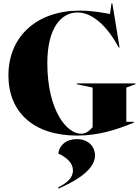

<svg xmlns="http://www.w3.org/2000/svg" viewBox="-20 -790 824 1140"><path d="M438 15C567 15 675 -21 775 -62V-67H730V-270L784 -290V-295H436V-290L530 -270V-35C512 -16 494 4 461 4C375 4 261 -137 261 -415C261 -625 344 -716 440 -716C541 -716 629 -613 685 -508H690L647 -770H642L633 -707C601 -713 528 -727 454 -727C201 -727 30 -576 30 -342C30 -126 177 15 438 15ZM325 323 328 330C378 306 544 236 544 133C544 80 504 36 437 36C372 36 333 72 326 121C377 146 413 177 413 222C413 269 374 298 325 323Z"/></svg>

Font: Nyght Serif Dark
Style: Regular
Weight: 800
Designer: Maksym Kobuzan
Version: Version 0.410;Glyphs 3.1.2 (3151)